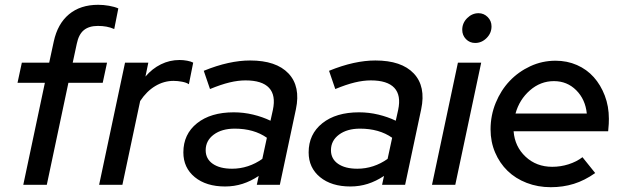

<svg xmlns="http://www.w3.org/2000/svg" viewBox="-20 -770 2592 800"><path d="M71 -509H185L204 -597Q220 -671 267.5 -710.5Q315 -750 389 -750Q411 -750 434 -746Q457 -742 473 -735L456 -649Q440 -656 423.5 -659Q407 -662 388 -662Q351 -662 329.5 -644.5Q308 -627 300 -588L283 -509H426L408 -425H265L175 0H77L167 -425H53Z M393 0 501 -509H598L586 -451Q614 -484 650.5 -502Q687 -520 728 -520Q744 -520 760 -517Q776 -514 785 -509L767 -419Q757 -426 738.5 -429.5Q720 -433 703 -433Q663 -433 627 -411.5Q591 -390 564 -349L490 0Z M918 7Q839 7 791.5 -32Q744 -71 744 -135Q744 -211 801 -256.5Q858 -302 954 -302Q995 -302 1034.5 -292.5Q1074 -283 1107 -267L1117 -312Q1130 -373 1101 -404Q1072 -435 1003 -435Q972 -435 936.5 -426.5Q901 -418 855 -399L829 -475Q883 -497 931 -507.5Q979 -518 1022 -518Q1131 -518 1182 -464Q1233 -410 1213 -315L1146 0H1050L1058 -37Q1025 -15 990.5 -4Q956 7 918 7ZM837 -144Q837 -108 866.5 -87.5Q896 -67 947 -67Q981 -67 1013 -77.5Q1045 -88 1073 -108L1092 -196Q1065 -215 1031.5 -224.5Q998 -234 958 -234Q904 -234 870.5 -209Q837 -184 837 -144Z M1440 7Q1361 7 1313.5 -32Q1266 -71 1266 -135Q1266 -211 1323 -256.5Q1380 -302 1476 -302Q1517 -302 1556.5 -292.5Q1596 -283 1629 -267L1639 -312Q1652 -373 1623 -404Q1594 -435 1525 -435Q1494 -435 1458.5 -426.5Q1423 -418 1377 -399L1351 -475Q1405 -497 1453 -507.5Q1501 -518 1544 -518Q1653 -518 1704 -464Q1755 -410 1735 -315L1668 0H1572L1580 -37Q1547 -15 1512.5 -4Q1478 7 1440 7ZM1359 -144Q1359 -108 1388.5 -87.5Q1418 -67 1469 -67Q1503 -67 1535 -77.5Q1567 -88 1595 -108L1614 -196Q1587 -215 1553.5 -224.5Q1520 -234 1480 -234Q1426 -234 1392.5 -209Q1359 -184 1359 -144Z M1960 -591Q1937 -591 1921.5 -607Q1906 -623 1906 -646Q1906 -674 1926.5 -694.5Q1947 -715 1974 -715Q1996 -715 2012 -699Q2028 -683 2028 -660Q2028 -632 2007.5 -611.5Q1987 -591 1960 -591ZM1985 -509 1877 0H1780L1888 -509Z M2460 -49Q2416 -18 2371 -4Q2326 10 2275 10Q2221 10 2174.5 -8Q2128 -26 2095 -58Q2062 -90 2043 -134.5Q2024 -179 2024 -231Q2024 -289 2045.5 -341.5Q2067 -394 2103.5 -432.5Q2140 -471 2189.5 -494Q2239 -517 2295 -517Q2343 -517 2384 -499Q2425 -481 2454 -448.5Q2483 -416 2500 -371.5Q2517 -327 2517 -275Q2517 -265 2516.5 -254Q2516 -243 2514 -223H2120Q2125 -159 2170 -117Q2215 -75 2281 -75Q2316 -75 2349 -85.5Q2382 -96 2407 -115ZM2288 -432Q2232 -432 2188 -393.5Q2144 -355 2128 -297H2425Q2419 -356 2381 -394Q2343 -432 2288 -432Z"/></svg>

Font: Red Hat Display Medium
Style: Italic
Weight: 500
Italic angle: -12°
Designer: Pentagram / MCKL
Foundry: Pentagram / MCKL
Version: Version 1.003; Red Hat Display Medium Italic